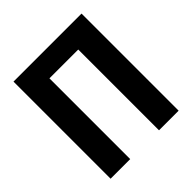

<svg xmlns="http://www.w3.org/2000/svg" viewBox="-190 -853 994 994"><g transform="rotate(-45 307.5 -355.5)"><path d="M556.2 0H412.6V-591.3H201.7V0H58.1V-710.9H556.2Z"/></g></svg>

Font: Roboto Condensed
Style: Bold
Weight: 700
Designer: Google
Version: Version 2.134; 2016